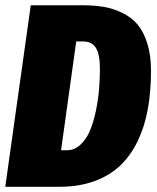

<svg xmlns="http://www.w3.org/2000/svg" viewBox="-30 -716 600 736"><path d="M285.2 -695.8Q330.1 -695.8 366.2 -689.9Q402.3 -684.1 437.7 -667.2Q473.1 -650.4 496.6 -623Q520 -595.7 534.4 -550.5Q548.8 -505.4 548.8 -444.8Q548.8 -364.3 536.6 -297.4Q524.4 -230.5 497.6 -174.8Q470.7 -119.1 430.2 -80.8Q389.6 -42.5 330.8 -21.2Q272 0 198.2 0H-9.8L87.9 -695.8ZM289.1 -557.1H262.2L204.1 -140.1H227.1Q255.4 -140.1 278.1 -161.1Q300.8 -182.1 314.5 -214.4Q328.1 -246.6 337.2 -289.3Q346.2 -332 349.6 -372.1Q353 -412.1 353 -452.1Q353 -508.3 337.4 -532.7Q321.8 -557.1 289.1 -557.1Z"/></svg>

Font: Fira Sans Compressed Heavy
Style: Italic
Weight: 900
Width: 3
Italic angle: -8°
Designer: Carrois Corporate & Edenspiekermann AG
Foundry: Carrois Corporate GbR & Edenspiekermann AG
Version: Version 4.203;PS 004.203;hotconv 1.0.88;makeotf.lib2.5.64775